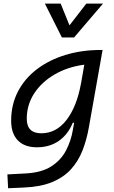

<svg xmlns="http://www.w3.org/2000/svg" viewBox="-20 -796 626 1051"><path d="M24.4 234.4 20.5 158.7 122.1 153.3Q209.5 148.4 262.2 113.8Q314.9 79.1 341.8 26.9Q368.7 -25.4 378.4 -82.5L385.7 -124H378.4Q352.1 -59.6 301.8 -24.7Q251.5 10.3 182.1 10.3Q114.3 10.3 77.6 -27.6Q41 -65.4 41 -135.3Q41 -223.1 78.1 -294.7Q115.2 -366.2 181.9 -417Q248.5 -467.8 337.9 -495.1Q427.2 -522.5 532.2 -522.5H541.5L466.3 -98.1Q454.1 -29.3 431.2 28.8Q408.2 86.9 368.2 130.9Q328.1 174.8 265.6 200.7Q203.1 226.6 112.3 230.5ZM441.4 -441.9Q351.6 -430.2 280.3 -389.2Q209 -348.1 167.7 -285.4Q126.5 -222.7 126.5 -146Q126.5 -66.4 206.1 -66.4Q287.6 -66.4 343.8 -138.9Q399.9 -211.4 422.9 -336.9L424.3 -343.8ZM318.8 -590.8 225.6 -776.4H312L360.4 -657.2L452.6 -776.4H543.9L385.3 -590.8Z"/></svg>

Font: Cascadia Code NF SemiLight
Style: Italic
Weight: 350
Italic angle: -10°
Monospace: yes
Designer: Aaron Bell
Foundry: Saja Typeworks
Version: Version 2404.023; ttfautohint (v1.8.4)